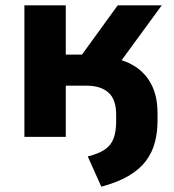

<svg xmlns="http://www.w3.org/2000/svg" viewBox="-20 -516 656 724"><path d="M362 188 311 74Q354 63 376.5 47Q399 31 408.5 5.5Q418 -20 418 -59V-84Q418 -141 389 -167Q360 -193 305 -193H228V0H72V-496H228V-310H289L424 -496H590L405 -243L338 -303Q413 -303 465.5 -278.5Q518 -254 546 -206.5Q574 -159 574 -90V-60Q574 -17 564 21Q554 59 530.5 90.5Q507 122 466 146.5Q425 171 362 188Z"/></svg>

Font: Nunito Sans 10pt ExtraBold
Style: Regular
Weight: 800
Designer: Vernon Adams
Foundry: Vernon Adams
Version: Version 3.101;gftools[0.9.27]